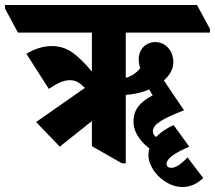

<svg xmlns="http://www.w3.org/2000/svg" viewBox="-88 -647 863 771"><path d="M152 -58 281 -161V-60L402 9H417V-266C449 -268 482 -275 511 -288L525 -264C469 -235 448 -202 448 -159C448 -124 466 -93 494 -66C500 -61 505 -56 512 -51C509 -43 508 -33 508 -24C508 7 527 41 554 66C580 89 612 104 643 104C678 104 703 91 728 68L665 -15C638 14 617 27 599 27C588 27 581 20 581 11C581 -11 614 -33 672 -58L609 -145C580 -131 556 -115 539 -97C531 -102 526 -110 526 -120C526 -149 566 -171 651 -204L570 -324C594 -345 608 -370 608 -397C608 -443 577 -478 536 -478C497 -478 469 -449 469 -409C469 -397 471 -384 475 -373C460 -354 440 -341 417 -334V-516H755V-531L703 -627H-68V-613L-16 -516H281V-360C219 -432 180 -462 120 -462C85 -462 51 -451 18 -431L108 -290C142 -313 167 -325 193 -325C217 -325 233 -314 253 -294L57 -157Z"/></svg>

Font: Noto Serif Devanagari ExtraCondensed Black
Style: Regular
Weight: 900
Width: 2
Designer: Universal Thirst, Indian Type Foundry and the Monotype Design Team
Foundry: Monotype Imaging Inc.
Version: Version 2.004